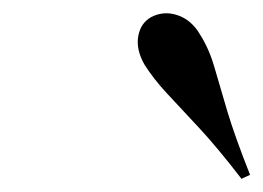

<svg xmlns="http://www.w3.org/2000/svg" viewBox="-20 -870 399 291"><path d="M346 -599Q309 -647 281 -677Q253 -707 233 -728.5Q213 -750 199 -772Q186 -795 189.5 -815Q193 -835 209 -844Q228 -854 249 -847Q270 -840 283 -818Q297 -796 305 -768Q313 -740 324.5 -701.5Q336 -663 359 -605Z"/></svg>

Font: Playfair Display SemiBold
Style: Italic
Weight: 600
Italic angle: -14°
Designer: Claus Eggers Sørensen
Foundry: Claus Eggers Sørensen
Version: Version 1.203